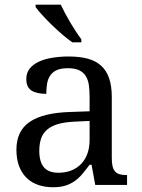

<svg xmlns="http://www.w3.org/2000/svg" viewBox="-20 -786 603 816"><path d="M147 -145Q147 -98.1 166.7 -75Q186.5 -51.8 228 -51.8Q258.3 -51.8 283 -61.5Q307.6 -71.3 325 -89.4Q342.3 -107.4 351.6 -133.3Q360.8 -159.2 360.8 -190.9V-272L296.9 -269Q254.4 -267.1 225.8 -258.5Q197.3 -250 179.7 -234.6Q162.1 -219.2 154.5 -196.8Q147 -174.3 147 -145ZM268.1 -496.1Q239.3 -496.1 221.4 -488Q203.6 -480 193.6 -465.3Q183.6 -450.7 180.2 -430.7Q176.8 -410.6 176.8 -387.2Q135.3 -387.2 113.5 -401.4Q91.8 -415.5 91.8 -450.2Q91.8 -476.1 106 -494.1Q120.1 -512.2 144.8 -523.7Q169.4 -535.2 202.1 -540.5Q234.9 -545.9 272 -545.9Q317.9 -545.9 352.1 -536.9Q386.2 -527.8 409.2 -507.3Q432.1 -486.8 443.6 -453.9Q455.1 -420.9 455.1 -373V-113.8Q455.1 -92.8 458.5 -79.1Q461.9 -65.4 469.2 -57.1Q476.6 -48.8 488.5 -45.4Q500.5 -42 517.1 -42H520V0H384.8L369.1 -85.9H360.8Q345.2 -64.9 330.6 -47.4Q315.9 -29.8 298.3 -17.1Q280.8 -4.4 258.5 2.7Q236.3 9.8 205.1 9.8Q171.9 9.8 143.3 0.2Q114.7 -9.3 94 -29.1Q73.2 -48.8 61.5 -78.9Q49.8 -108.9 49.8 -149.9Q49.8 -229.5 106.4 -268.1Q163.1 -306.6 277.8 -310.1L360.8 -313V-373Q360.8 -399.9 357.9 -422.6Q355 -445.3 345.2 -461.7Q335.4 -478 317.1 -487.1Q298.8 -496.1 268.1 -496.1ZM325.7 -606H287.6Q267.6 -619.6 244.1 -639.9Q220.7 -660.2 198.7 -681.6Q176.8 -703.1 158.7 -722.9Q140.6 -742.7 131.3 -755.9V-766.1H238.3Q246.1 -749.5 256.6 -729.7Q267.1 -710 278.8 -690.2Q290.5 -670.4 302.7 -651.9Q314.9 -633.3 325.7 -619.1Z"/></svg>

Font: Droid-TTFautohint Serif
Style: Regular
Weight: 400
Foundry: Ascender Corporation
Version: Version 1.00; ttfautohint (v1.00rc1.4-1a1c-dirty) -l 8 -r 50